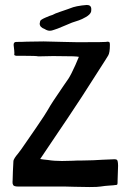

<svg xmlns="http://www.w3.org/2000/svg" viewBox="-20 -751 518 774"><path d="M280 2Q265 1 243 1H54Q37 1 33.5 -4.5Q30 -10 30.5 -17Q31 -24 31 -27L32 -60L34 -100Q34 -106 39.5 -114.5Q45 -123 52 -131L67 -151Q88 -181 126 -236.5Q164 -292 174 -310Q185 -331 236 -405L256 -434Q267 -451 284 -489L298 -522Q293 -522 291 -523L275 -524L194 -525L146 -524H133Q126 -526 78 -526H46Q40 -527 38.5 -528.5Q37 -530 37.5 -532.5Q38 -535 38 -537Q38 -545 35 -569V-571Q35 -582 46 -582Q71 -582 87 -583L156 -584L237 -582L285 -581H330Q396 -581 407 -582L413 -583Q420 -583 421.5 -580Q423 -577 423 -570Q423 -538 416 -527L401 -503Q329 -390 310 -361Q241 -256 216 -220L142 -110Q152 -108 174 -106Q197 -102 230 -102L273 -103Q286 -104 314 -104Q334 -104 355.5 -105Q377 -106 393 -107L441 -109Q451 -109 453 -104.5Q455 -100 455.5 -93Q456 -86 456 -83L454 -22V-17Q454 -9 452.5 -7Q451 -5 444 -5Q440 -4 422 -3Q404 -2 385 1Q375 3 341 3ZM160 -634Q140 -641 140 -656Q140 -658 142 -666Q143 -671 162 -679.5Q181 -688 192 -691Q200 -696 221 -703L253 -714L275 -722Q288 -726 310 -729L330 -731Q348 -731 348 -714Q348 -707 347 -703Q343 -692 326.5 -682.5Q310 -673 298 -669Q270 -661 242 -648Q224 -640 213 -636Q209 -635 198.5 -631Q188 -627 181 -627Q171 -627 160 -634Z"/></svg>

Font: Barriecito
Style: Regular
Weight: 400
Designer: Pablo Cosgaya & Sergio Jiménez
Foundry: Pablo Cosgaya & Sergio Jiménez
Version: Version 1.001